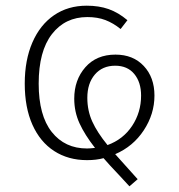

<svg xmlns="http://www.w3.org/2000/svg" viewBox="-20 -552 629 675"><path d="M385 -10 464 78 435 103 400 65Q361 24 344 4Q319 11 286 11Q220 11 170.5 -21Q121 -53 94 -113.5Q67 -174 67 -258Q67 -341 94 -403Q121 -465 170 -498.5Q219 -532 285 -532Q328 -532 362 -520Q396 -508 428 -481L404 -450Q378 -471 350.5 -481.5Q323 -492 287 -492Q209 -492 162.5 -432Q116 -372 116 -258Q116 -146 162 -88Q208 -30 286 -30Q296 -30 314 -32Q278 -78 259.5 -118.5Q241 -159 241 -205Q241 -271 280 -315.5Q319 -360 386 -360Q448 -360 485.5 -320Q523 -280 523 -216Q523 -151 485.5 -94Q448 -37 385 -10ZM358 -42Q413 -62 444.5 -109.5Q476 -157 476 -216Q476 -263 452 -292Q428 -321 385 -321Q340 -321 313.5 -290Q287 -259 287 -208Q287 -163 304.5 -124.5Q322 -86 358 -42Z"/></svg>

Font: FiraGO ExtraLight
Style: Regular
Weight: 200
Designer: bBox Type
Foundry: bBox Type GmbH
Version: Version 1.001